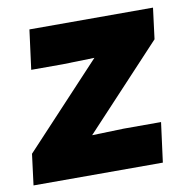

<svg xmlns="http://www.w3.org/2000/svg" viewBox="-91 -595 654 659"><g transform="rotate(-10 236.0 -265.0)"><path d="M-12.2 -107.9 255.9 -395 145 -392.1H35.2L53.2 -529.8H483.9L470.2 -421.9L202.1 -134.8L313 -138.2H442.9L424.8 0H-25.9Z"/></g></svg>

Font: Cooper Hewitt
Style: Bold Italic
Weight: 712
Designer: Village Type and Design LLC
Foundry: Cooper Hewitt Smithsonian Design Museum
Version: 1.000